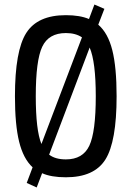

<svg xmlns="http://www.w3.org/2000/svg" viewBox="-20 -770 580 848"><path d="M441 -731 414 -661Q457 -624 476 -548.5Q495 -473 495 -345Q495 -144 445.5 -65.5Q396 13 271 13Q206 13 166 -5L142 58L98 38L124 -31Q83 -69 64.5 -144Q46 -219 46 -345Q46 -546 96 -624.5Q146 -703 271 -703Q333 -703 373 -686L397 -750ZM138 -345Q138 -195 163 -134L342 -605Q314 -624 271 -624Q195 -624 166.5 -563.5Q138 -503 138 -345ZM271 -66Q346 -66 374.5 -126.5Q403 -187 403 -345Q403 -497 376 -560L197 -87Q224 -66 271 -66Z"/></svg>

Font: exo2condensed_r
Style: Regular
Weight: 400
Width: 3
Designer: Natanael Gama
Version: Version 1.001;PS 001.001;hotconv 1.0.70;makeotf.lib2.5.58329